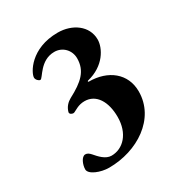

<svg xmlns="http://www.w3.org/2000/svg" viewBox="-159 -744 846 897"><g transform="rotate(-30 264.5 -295.5)"><path d="M172 38C325 38 470 -55 470 -202C470 -299 394 -358 291 -358C286 -358 286 -362 290 -364C386 -387 425 -462 425 -508C425 -582 357 -629 279 -629C132 -629 78 -527 78 -502C78 -491 90 -478 99 -478C113 -478 142 -559 220 -559C265 -559 298 -523 298 -480C298 -412 257 -375 179 -334C161 -324 144 -308 137 -282C135 -273 145 -266 155 -266C157 -266 160 -267 162 -268C174 -273 194 -289 227 -289C290 -289 325 -230 325 -148C325 -59 273 -5 210 -5C178 -5 152 -35 134 -56C125 -66 117 -72 106 -72C86 -72 71 -36 71 -11C71 16 127 38 172 38Z"/></g></svg>

Font: EB Garamond
Style: Bold
Weight: 700
Designer: Georg Duffner and Octavio Pardo
Foundry: Georg Duffner
Version: Version 1.000;PS 001.000;hotconv 1.0.88;makeotf.lib2.5.64775